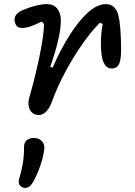

<svg xmlns="http://www.w3.org/2000/svg" viewBox="-20 -546 660 941"><path d="M124 -69.5Q150.3 -159.8 172.8 -266.2Q195.2 -372.7 195.7 -428.7L184.5 -440.5Q164.7 -430.5 146 -422.8Q127.3 -415 112.2 -411.7Q89.2 -406.8 74.1 -411Q59 -415.2 53.3 -435.8Q47.3 -456.8 58.2 -472.1Q69.2 -487.3 92.8 -497.2Q121.5 -509.5 153.2 -517.7Q185 -525.8 209.7 -525.8Q242.7 -525.8 260.4 -503.7Q278.2 -481.5 278.2 -447.3Q278.2 -405.2 264.5 -346.4Q250.8 -287.7 226 -218.2L238 -214.8Q276.5 -302.3 320.4 -372.3Q364.3 -442.3 410.2 -484Q456.2 -525.7 499 -525.7Q522.8 -525.7 537.9 -511.8Q553 -497.8 559.3 -474Q566.7 -445.8 569.8 -403.5Q573 -361.2 573.5 -312.7Q573.5 -308.5 573.5 -303.8Q573.5 -271.3 569.8 -252.3Q566 -233.3 558.1 -223.5Q550.2 -213.7 537.7 -211.3Q515.2 -206.7 500.9 -220.4Q486.7 -234.2 480.5 -263.3Q473.7 -297 474.6 -343.2Q475.5 -389.3 483.5 -428.5L469.8 -434.8Q431.8 -397.8 387 -334.8Q342.2 -271.8 301.1 -195.6Q260 -119.3 233.3 -44.7Q221.3 -11.7 201.7 5.2Q182 22.2 157.3 16.2Q140.8 11.8 131.2 -0.6Q121.7 -13 119.8 -31Q118 -49 124 -69.5ZM74.2 329.3Q84.5 297.5 91.4 257.2Q98.3 216.8 97.8 175.3Q97.3 149.8 114.3 138.8Q131.3 127.7 154.3 130.8Q176.8 134 188.2 149.2Q199.5 164.5 196.7 187.2Q191.8 225.7 176.2 269.9Q160.5 314.2 143 344.5Q133.5 361.2 122.4 369Q111.3 376.8 97.7 374.3Q82.2 371.7 75.4 359.2Q68.7 346.7 74.2 329.3Z"/></svg>

Font: Monaspace Radon Var
Style: Regular
Weight: 400
Designer: Riley Cran and the Lettermatic Team
Version: Version 1.000 (Monaspace Radon Var)